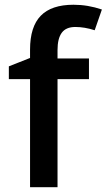

<svg xmlns="http://www.w3.org/2000/svg" viewBox="-20 -785 447 805"><path d="M353 -453.1H221.2V0H106V-453.1H17.1V-506.8L106 -542V-577.1Q106 -672.9 150.9 -719Q195.8 -765.1 288.1 -765.1Q348.6 -765.1 407.2 -745.1L377 -658.2Q334.5 -671.9 295.9 -671.9Q256.8 -671.9 239 -647.7Q221.2 -623.5 221.2 -575.2V-540H353Z"/></svg>

Font: f1_18033          
Style: Regular
Weight: 600
Foundry: Ascender Corporation
Version: Version 1.10